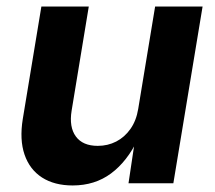

<svg xmlns="http://www.w3.org/2000/svg" viewBox="-20 -566 663 593"><path d="M204.4 6.8Q148.2 6.8 109.9 -17.7Q71.7 -42.3 55.8 -88.5Q40 -134.6 50.4 -198.7L107.8 -545.9H254.2L201.2 -224.2Q193 -173.6 214.3 -144.5Q235.5 -115.5 282 -115.5Q312.9 -115.5 339 -128.9Q365 -142.3 383 -167.9Q401 -193.5 406.9 -229.8L459.1 -545.9H605.7L515.4 0H376.9L397.3 -136.3H405.8Q373 -67.5 322.9 -30.3Q272.9 6.8 204.4 6.8Z"/></svg>

Font: Inter
Style: Italic
Weight: 400
Italic angle: -9.3988°
Designer: Rasmus Andersson
Foundry: rsms
Version: Version 4.001;git-66647c0bb